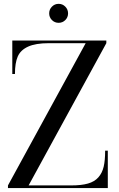

<svg xmlns="http://www.w3.org/2000/svg" viewBox="-20 -956 607 976"><path d="M244 -854Q230 -868 230 -888Q230 -908 244 -922.2Q258 -936.5 278 -936.5Q298 -936.5 312 -922.2Q326 -908 326 -888Q326 -868 312 -854Q298 -840 278 -840Q258 -840 244 -854ZM42.5 -750H520.5V-736.5L125.5 -13.5H342.5Q394 -13.5 427.2 -23Q460.5 -32.5 480 -54.5Q499.5 -76.5 507 -108.5Q514.5 -140.5 514.5 -190H528V0H20.5V-13.5L415.5 -736.5H228.5Q161 -736.5 122.8 -719Q84.5 -701.5 70.2 -668.8Q56 -636 56 -580H42.5Z"/></svg>

Font: Bodoni* 16pt
Style: Regular
Weight: 400
Version: Version 2.3